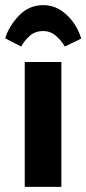

<svg xmlns="http://www.w3.org/2000/svg" viewBox="-54 -725 335 745"><path d="M42 0H184.1V-484.4H42ZM28.3 -544.4Q41.5 -568.8 62.3 -586.7Q83 -604.5 113.3 -604.5Q141.6 -604.5 163.1 -585.9Q184.6 -567.4 197.3 -544.4L261.2 -575.2Q244.6 -629.9 204.6 -667.5Q164.6 -705.1 113.8 -705.1Q58.1 -705.1 19 -663.8Q-20 -622.6 -33.7 -576.2Z"/></svg>

Font: Roboto Flex
Style: wght 700 wdth 25 opsz 34 GRAD 0.00 slnt 0.00 XTRA 468 XOPQ 96 YOPQ 79 YTLC 514 YTUC 712 YTAS 750 YTDE -203.00 YTFI 738
Weight: 700
Width: 1
Designer: Berlow after Robertson
Foundry: Google
Version: Version 3.100